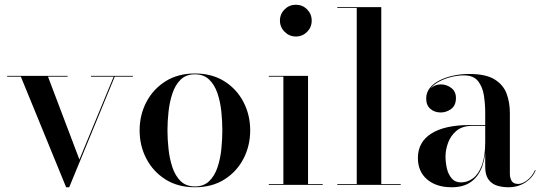

<svg xmlns="http://www.w3.org/2000/svg" viewBox="-20 -780 2280 810"><path d="M540.5 -460V-456.5H464L272 10H259L68 -456.5H10V-460H265V-456.5H182.5L315 -107L459.5 -456.5H364V-460Z M802.5 10Q730.5 10 678.2 -23Q626 -56 597.5 -110.5Q569 -165 569 -230Q569 -295 597.5 -349.5Q626 -404 678.2 -437Q730.5 -470 802.5 -470Q874.5 -470 926.8 -437Q979 -404 1007.2 -349.5Q1035.5 -295 1035.5 -230Q1035.5 -165 1007.2 -110.5Q979 -56 926.8 -23Q874.5 10 802.5 10ZM802.5 6.5Q839.5 6.5 862.5 -15.8Q885.5 -38 897.5 -73.8Q909.5 -109.5 913.8 -151Q918 -192.5 918 -230Q918 -268 913.8 -309.2Q909.5 -350.5 897.5 -386.2Q885.5 -422 862.5 -444.2Q839.5 -466.5 802.5 -466.5Q765 -466.5 742.2 -444.2Q719.5 -422 707.5 -386.2Q695.5 -350.5 691 -309.2Q686.5 -268 686.5 -230Q686.5 -192.5 691 -151Q695.5 -109.5 707.5 -73.8Q719.5 -38 742.2 -15.8Q765 6.5 802.5 6.5Z M1228 -626Q1200.5 -626 1180.8 -645.8Q1161 -665.5 1161 -693Q1161 -721 1180.8 -740.5Q1200.5 -760 1228 -760Q1256 -760 1275.5 -740.5Q1295 -721 1295 -693Q1295 -665 1275.5 -645.5Q1256 -626 1228 -626ZM1279.5 -460V-3.5H1341.5V0H1114V-3.5H1175.5V-456.5H1114V-460Z M1588.5 -750V-3.5H1670.5V0H1403V-3.5H1485V-746.5H1403V-750Z M2125 10Q2099 10 2076.8 3Q2054.5 -4 2040.8 -22.8Q2027 -41.5 2027 -76V-304.5Q2027 -340.5 2021.5 -377Q2016 -413.5 1996.8 -437.8Q1977.5 -462 1937.5 -462Q1911 -462 1883.8 -455.2Q1856.5 -448.5 1833.2 -436.2Q1810 -424 1796 -406Q1782 -388 1782 -364.5H1779Q1779 -391.5 1797.5 -407.8Q1816 -424 1839.5 -424Q1864 -424 1883.8 -409Q1903.5 -394 1903.5 -366.5Q1903.5 -335 1883.2 -320.2Q1863 -305.5 1839.5 -305.5Q1813 -305.5 1795.5 -320.8Q1778 -336 1778 -364.5Q1778 -389.5 1793 -408.5Q1808 -427.5 1834 -440.8Q1860 -454 1892.5 -461Q1925 -468 1959 -468Q2030 -468 2067 -444.8Q2104 -421.5 2117.5 -384.2Q2131 -347 2131 -304.5V-47Q2131 -29.5 2138.5 -16.8Q2146 -4 2166.5 -4Q2183 -4 2203.8 -19.5Q2224.5 -35 2237.5 -63L2239.5 -60.5Q2226 -29 2195.2 -9.5Q2164.5 10 2125 10ZM1885.5 10Q1820.5 10 1781.8 -23.2Q1743 -56.5 1743 -113.5Q1743 -180.5 1799.5 -216.5Q1856 -252.5 1962.5 -252.5H2073.5V-249H1972Q1930 -249 1905.2 -227.8Q1880.5 -206.5 1870 -176.8Q1859.5 -147 1859.5 -120.5Q1859.5 -95.5 1865.2 -70Q1871 -44.5 1885.5 -27.5Q1900 -10.5 1924.5 -10.5Q1952.5 -10.5 1975.8 -28Q1999 -45.5 2013 -83Q2027 -120.5 2027 -180.5H2030Q2030 -123 2015 -80Q2000 -37 1968.2 -13.5Q1936.5 10 1885.5 10Z"/></svg>

Font: Bodoni Moda 48pt Medium
Style: Regular
Weight: 500
Designer: Owen Earl
Foundry: indestructible type
Version: Version 2.005